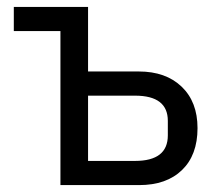

<svg xmlns="http://www.w3.org/2000/svg" viewBox="-20 -536 630 556"><path d="M155 0V-446H20V-516H235V-329H382Q460 -329 506 -285Q552 -241 552 -165Q552 -87 507 -43.5Q462 0 383 0ZM235 -70H371Q466 -70 466 -144V-186Q466 -259 371 -259H235Z"/></svg>

Font: Aneliza
Style: Regular
Weight: 400
Designer: Mike Abbink, Paul van der Laan, Pieter van Rosmalen
Foundry: Bold Monday
Version: Version 3.0